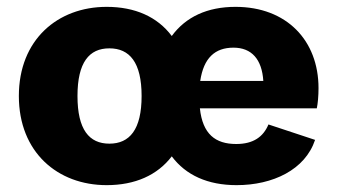

<svg xmlns="http://www.w3.org/2000/svg" viewBox="-20 -530 983 560"><path d="M291 10C374 10 439 -19 481 -74C522 -19 586 10 670 10C776 10 870 -35 899 -122L763 -167C748 -131 719 -110 669 -110C608 -110 571 -139 563 -214H904C907 -228 909 -250 909 -273C909 -412 816 -510 667 -510C585 -510 522 -481 481 -425C439 -481 374 -510 291 -510C148 -510 35 -414 35 -250C35 -86 148 10 291 10ZM661 -391C714 -391 744 -357 748 -294H564C574 -361 607 -391 661 -391ZM299 -111C240 -111 206 -152 206 -250C206 -348 240 -389 299 -389C358 -389 393 -348 393 -250C393 -152 358 -111 299 -111Z"/></svg>

Font: Work Sans
Style: Bold
Weight: 700
Designer: Wei Huang
Foundry: Wei Huang
Version: Version 2.012